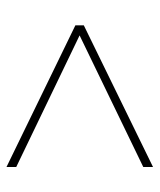

<svg xmlns="http://www.w3.org/2000/svg" viewBox="30 -616 491 591"><g transform="rotate(-90 275.5 -320.5)"><path d="M57 -125V-95L493 -308V-334L57 -546V-516L462 -321Z"/></g></svg>

Font: Noto Sans Devanagari UI Thin
Style: Regular
Weight: 100
Designer: Jelle Bosma - Monotype Design Team
Foundry: Monotype Imaging Inc.
Version: Version 2.004